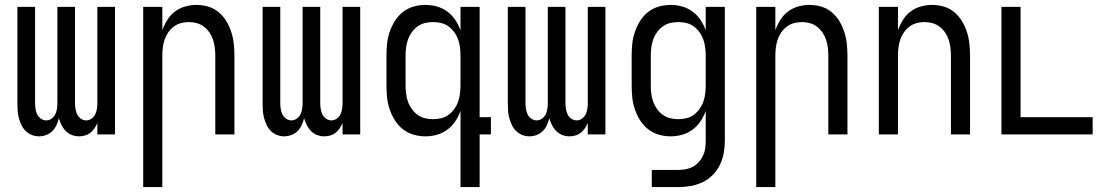

<svg xmlns="http://www.w3.org/2000/svg" viewBox="-20 -548 4540 783"><path d="M139 8Q124 8 110 2.5Q96 -3 85 -13.5Q74 -24 67.5 -38Q61 -52 57 -66.5Q53 -81 52 -96Q51 -111 51 -126V-520H123V-126Q123 -115 125 -103Q127 -91 132 -81Q137 -71 147 -64Q157 -57 168 -57Q180 -57 190 -64Q200 -71 205 -81Q210 -91 212 -103Q214 -115 214 -126V-520H286V-126Q286 -115 288 -103Q290 -91 295 -81Q300 -71 310 -64Q320 -57 332 -57Q343 -57 353 -64Q363 -71 368 -81Q373 -91 375 -103Q377 -115 377 -126V-520H449V0H377V-46Q372 -35 365 -24.5Q358 -14 348.5 -6.5Q339 1 327 4.5Q315 8 302 8Q287 8 273 2.5Q259 -3 248.5 -13.5Q238 -24 231 -38Q224 -52 220 -66Q217 -52 210.5 -38Q204 -24 193.5 -13.5Q183 -3 168.5 2.5Q154 8 139 8Z M564 215V-520H642V-425Q650 -447 662.5 -467Q675 -487 693.5 -501Q712 -515 735 -521.5Q758 -528 781 -528Q806 -528 829.5 -521Q853 -514 872 -498Q891 -482 903.5 -461Q916 -440 923.5 -416.5Q931 -393 933.5 -368.5Q936 -344 936 -320V0H858V-320Q858 -337 856 -353.5Q854 -370 849 -385.5Q844 -401 834.5 -415Q825 -429 812 -439Q799 -449 783 -453.5Q767 -458 750 -458Q733 -458 717 -453.5Q701 -449 688 -439Q675 -429 665.5 -415Q656 -401 651 -385.5Q646 -370 644 -353.5Q642 -337 642 -320V215Z M1139 8Q1124 8 1110 2.5Q1096 -3 1085 -13.5Q1074 -24 1067.5 -38Q1061 -52 1057 -66.5Q1053 -81 1052 -96Q1051 -111 1051 -126V-520H1123V-126Q1123 -115 1125 -103Q1127 -91 1132 -81Q1137 -71 1147 -64Q1157 -57 1168 -57Q1180 -57 1190 -64Q1200 -71 1205 -81Q1210 -91 1212 -103Q1214 -115 1214 -126V-520H1286V-126Q1286 -115 1288 -103Q1290 -91 1295 -81Q1300 -71 1310 -64Q1320 -57 1332 -57Q1343 -57 1353 -64Q1363 -71 1368 -81Q1373 -91 1375 -103Q1377 -115 1377 -126V-520H1449V0H1377V-46Q1372 -35 1365 -24.5Q1358 -14 1348.5 -6.5Q1339 1 1327 4.5Q1315 8 1302 8Q1287 8 1273 2.5Q1259 -3 1248.5 -13.5Q1238 -24 1231 -38Q1224 -52 1220 -66Q1217 -52 1210.5 -38Q1204 -24 1193.5 -13.5Q1183 -3 1168.5 2.5Q1154 8 1139 8Z M1746 -62Q1763 -62 1779.5 -66Q1796 -70 1809.5 -80Q1823 -90 1833 -104Q1843 -118 1848.5 -134Q1854 -150 1856 -166.5Q1858 -183 1858 -200V-320Q1858 -337 1856 -353.5Q1854 -370 1848.5 -386Q1843 -402 1833 -416Q1823 -430 1809.5 -440Q1796 -450 1779.5 -454Q1763 -458 1746 -458Q1729 -458 1712.5 -454Q1696 -450 1682.5 -440Q1669 -430 1659 -416Q1649 -402 1643.5 -386Q1638 -370 1636 -353.5Q1634 -337 1634 -320V-200Q1634 -183 1636 -166.5Q1638 -150 1643.5 -134Q1649 -118 1659 -104Q1669 -90 1682.5 -80Q1696 -70 1712.5 -66Q1729 -62 1746 -62ZM1858 215V-96Q1850 -73 1836.5 -53Q1823 -33 1804 -19Q1785 -5 1762 1.5Q1739 8 1715 8Q1690 8 1666 1Q1642 -6 1622.5 -21.5Q1603 -37 1590 -58Q1577 -79 1569 -102.5Q1561 -126 1558.5 -150.5Q1556 -175 1556 -200V-320Q1556 -345 1558.5 -369.5Q1561 -394 1569 -417.5Q1577 -441 1590 -462Q1603 -483 1622.5 -498.5Q1642 -514 1666 -521Q1690 -528 1715 -528Q1739 -528 1762 -521.5Q1785 -515 1804 -501Q1823 -487 1836.5 -467Q1850 -447 1858 -424V-520H1936V-70H1982V0H1936V215Z M2139 8Q2124 8 2110 2.5Q2096 -3 2085 -13.5Q2074 -24 2067.5 -38Q2061 -52 2057 -66.5Q2053 -81 2052 -96Q2051 -111 2051 -126V-520H2123V-126Q2123 -115 2125 -103Q2127 -91 2132 -81Q2137 -71 2147 -64Q2157 -57 2168 -57Q2180 -57 2190 -64Q2200 -71 2205 -81Q2210 -91 2212 -103Q2214 -115 2214 -126V-520H2286V-126Q2286 -115 2288 -103Q2290 -91 2295 -81Q2300 -71 2310 -64Q2320 -57 2332 -57Q2343 -57 2353 -64Q2363 -71 2368 -81Q2373 -91 2375 -103Q2377 -115 2377 -126V-520H2449V0H2377V-46Q2372 -35 2365 -24.5Q2358 -14 2348.5 -6.5Q2339 1 2327 4.5Q2315 8 2302 8Q2287 8 2273 2.5Q2259 -3 2248.5 -13.5Q2238 -24 2231 -38Q2224 -52 2220 -66Q2217 -52 2210.5 -38Q2204 -24 2193.5 -13.5Q2183 -3 2168.5 2.5Q2154 8 2139 8Z M2638 215V145H2746Q2762 145 2777.5 142Q2793 139 2806.5 131.5Q2820 124 2830.5 112Q2841 100 2847.5 86Q2854 72 2856 56.5Q2858 41 2858 25V-96Q2850 -73 2836.5 -53Q2823 -33 2804 -19Q2785 -5 2762 1.5Q2739 8 2715 8Q2690 8 2666 1Q2642 -6 2622.5 -21.5Q2603 -37 2590 -58Q2577 -79 2569 -102.5Q2561 -126 2558.5 -150.5Q2556 -175 2556 -200V-320Q2556 -345 2558.5 -369.5Q2561 -394 2569 -417.5Q2577 -441 2590 -462Q2603 -483 2622.5 -498.5Q2642 -514 2666 -521Q2690 -528 2715 -528Q2739 -528 2762 -521.5Q2785 -515 2804 -501Q2823 -487 2836.5 -467Q2850 -447 2858 -424V-520H2936V25Q2936 51 2931.5 76Q2927 101 2916 124Q2905 147 2886.5 165.5Q2868 184 2845 195Q2822 206 2797 210.5Q2772 215 2746 215ZM2746 -62Q2763 -62 2779.5 -66Q2796 -70 2809.5 -80Q2823 -90 2833 -104Q2843 -118 2848.5 -134Q2854 -150 2856 -166.5Q2858 -183 2858 -200V-320Q2858 -337 2856 -353.5Q2854 -370 2848.5 -386Q2843 -402 2833 -416Q2823 -430 2809.5 -440Q2796 -450 2779.5 -454Q2763 -458 2746 -458Q2729 -458 2712.5 -454Q2696 -450 2682.5 -440Q2669 -430 2659 -416Q2649 -402 2643.5 -386Q2638 -370 2636 -353.5Q2634 -337 2634 -320V-200Q2634 -183 2636 -166.5Q2638 -150 2643.5 -134Q2649 -118 2659 -104Q2669 -90 2682.5 -80Q2696 -70 2712.5 -66Q2729 -62 2746 -62Z M3064 215V-520H3142V-425Q3150 -447 3162.5 -467Q3175 -487 3193.5 -501Q3212 -515 3235 -521.5Q3258 -528 3281 -528Q3306 -528 3329.5 -521Q3353 -514 3372 -498Q3391 -482 3403.5 -461Q3416 -440 3423.5 -416.5Q3431 -393 3433.5 -368.5Q3436 -344 3436 -320V0H3358V-320Q3358 -337 3356 -353.5Q3354 -370 3349 -385.5Q3344 -401 3334.5 -415Q3325 -429 3312 -439Q3299 -449 3283 -453.5Q3267 -458 3250 -458Q3233 -458 3217 -453.5Q3201 -449 3188 -439Q3175 -429 3165.5 -415Q3156 -401 3151 -385.5Q3146 -370 3144 -353.5Q3142 -337 3142 -320V215Z M3564 0V-520H3642V-425Q3650 -447 3662.5 -467Q3675 -487 3693.5 -501Q3712 -515 3735 -521.5Q3758 -528 3781 -528Q3806 -528 3829.5 -521Q3853 -514 3872 -498Q3891 -482 3903.5 -461Q3916 -440 3923.5 -416.5Q3931 -393 3933.5 -368.5Q3936 -344 3936 -320V0H3858V-320Q3858 -337 3856 -353.5Q3854 -370 3849 -385.5Q3844 -401 3834.5 -415Q3825 -429 3812 -439Q3799 -449 3783 -453.5Q3767 -458 3750 -458Q3733 -458 3717 -453.5Q3701 -449 3688 -439Q3675 -429 3665.5 -415Q3656 -401 3651 -385.5Q3646 -370 3644 -353.5Q3642 -337 3642 -320V0Z M4064 0V-520H4142V-70H4436V0Z"/></svg>

Font: HulyMono
Style: Regular
Weight: 400
Monospace: yes
Designer: Belleve Invis
Foundry: Belleve Invis
Version: Version 33.2.5; ttfautohint (v1.8.4)